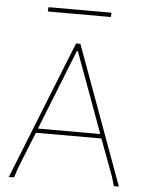

<svg xmlns="http://www.w3.org/2000/svg" viewBox="-55 -836 664 881"><g transform="rotate(5 277.0 -396.0)"><path d="M502.9 0 490.2 -43 426.8 -212.9H125L57.1 -43L43 0H19L272.9 -637.2H293L525.9 0ZM284.2 -603H279.8L132.8 -232.9H419.9ZM420.9 -772H133.8L130.9 -774.9L132.8 -792H419.9L422.9 -789.1Z"/></g></svg>

Font: Datalegreya
Style: Dot
Weight: 700
Designer: Figs Lab
Foundry: Figs Lab
Version: Version 1.002;PS 001.002;hotconv 1.0.70;makeotf.lib2.5.58329